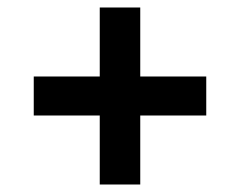

<svg xmlns="http://www.w3.org/2000/svg" viewBox="-20 -586 640 512"><path d="M246 -94V-278H70V-382H246V-566H354V-382H530V-278H354V-94Z"/></svg>

Font: Source Code Pro ExtraLight
Style: Bold
Weight: 700
Monospace: yes
Version: Version 1.018;hotconv 1.0.116;makeotfexe 2.5.65601